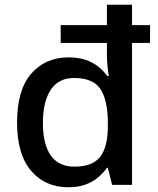

<svg xmlns="http://www.w3.org/2000/svg" viewBox="-20 -780 666 810"><path d="M268 10Q171 10 111.5 -59Q52 -128 52 -263Q52 -401 112 -469.5Q172 -538 269 -538Q310 -538 341 -527.5Q372 -517 394.5 -499Q417 -481 433 -459H439Q436 -474 433.5 -502Q431 -530 431 -548V-599H236V-674H431V-760H537V-674H613V-599H537V0H453L435 -72H431Q415 -49 392.5 -30.5Q370 -12 339.5 -1Q309 10 268 10ZM294 -77Q371 -77 403 -119Q435 -161 435 -246V-262Q435 -355 404.5 -403Q374 -451 292 -451Q227 -451 194 -401Q161 -351 161 -261Q161 -172 194 -124.5Q227 -77 294 -77Z"/></svg>

Font: Noto Sans Armenian Medium
Style: Regular
Weight: 500
Designer: Monotype Design Team
Foundry: Monotype Imaging Inc.
Version: Version 2.007